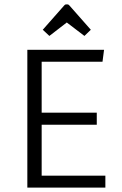

<svg xmlns="http://www.w3.org/2000/svg" viewBox="-20 -851 553 871"><path d="M169 -285V-54H458V0H104V-625H452L445 -571H169V-340H419V-285ZM204 -688 174 -716 271 -826Q275 -831 279 -831H287Q291 -831 295 -826L392 -716L363 -688L283 -749Z"/></svg>

Font: Changa ExtraLight
Style: Regular
Weight: 250
Designer: Eduardo Rodriguez Tunni
Foundry: Eduardo Rodriguez Tunni
Version: Version 3.002; ttfautohint (v1.8.2)